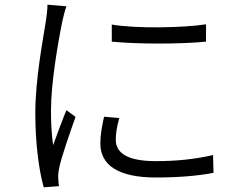

<svg xmlns="http://www.w3.org/2000/svg" viewBox="-20 -774 1040 821"><path d="M458 -669V-596C563 -585 757 -585 861 -596V-670C763 -655 563 -651 458 -669ZM425 -275C416 -235 409 -196 409 -161C409 -70 482 -15 647 -15C748 -15 832 -23 893 -35L891 -111C812 -93 735 -85 646 -85C505 -85 475 -132 475 -177C475 -204 480 -233 490 -269L425 -275ZM183 -754C183 -734 180 -711 177 -689C164 -606 131 -436 131 -291C131 -157 147 -44 167 27L232 22C231 12 229 -1 229 -12C228 -23 230 -42 233 -55C242 -102 279 -206 303 -274L264 -303C247 -262 224 -200 207 -153C200 -207 198 -249 198 -302C198 -416 227 -588 247 -685C251 -703 258 -731 264 -747Z"/></svg>

Font: Genne Gothic Normal
Style: Regular
Weight: 350
Designer: Ryoko NISHIZUKA (kana & ideographs); Paul D. Hunt (Latin, Greek & Cyrillic); Wenlong ZHANG (bopomofo); Sandoll Communica
Foundry: Adobe Systems Incorporated
Version: Version 1.004;PS 1.004;hotconv 16.6.51;makeotf.lib2.5.65220